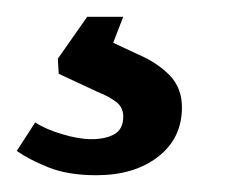

<svg xmlns="http://www.w3.org/2000/svg" viewBox="-77 -20 289 229"><path d="M38 189Q4 189 -19.5 179.5Q-43 170 -57 160L-35 126Q-23 134 -3 140Q17 146 32 146Q49 146 59.5 140Q70 134 70 119Q70 108 61.5 101.5Q53 95 38 89L-7 68L-8 50L27 0H70L58 31L88 45Q111 55 125.5 70Q140 85 140 108Q140 145 111.5 167Q83 189 38 189Z"/></svg>

Font: Faustina Light Medium
Style: Italic
Weight: 500
Italic angle: -8°
Version: Version 1.200